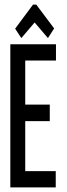

<svg xmlns="http://www.w3.org/2000/svg" viewBox="-20 -817 290 837"><path d="M25 0V-624H224V-553H90V-361H197V-289H90V-71H223V0ZM73 -651 46 -692 124 -797H138L216 -693L189 -651L131 -719Z"/></svg>

Font: Inconsolata UltraCondensed SemiBold
Style: Regular
Weight: 600
Width: 1
Monospace: yes
Designer: Raph Levien, Cyreal, Brenton Simpson
Foundry: Raph Levien, Cyreal, Google
Version: Version 3.001; ttfautohint (v1.8.2.53-6de2)